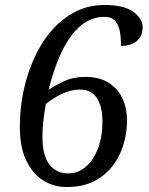

<svg xmlns="http://www.w3.org/2000/svg" viewBox="-20 -744 599 774"><path d="M248 10Q196 10 153.5 -17Q111 -44 85.5 -97.5Q60 -151 60 -232Q60 -325 83.5 -413Q107 -501 151.5 -571.5Q196 -642 259.5 -683Q323 -724 402 -724Q478 -724 516.5 -697Q555 -670 555 -634Q555 -599 532 -579Q509 -559 468 -559Q468 -589 463.5 -615.5Q459 -642 445 -659Q431 -676 400 -676Q325 -676 268.5 -601.5Q212 -527 176 -382Q199 -398 237 -416Q275 -434 323 -434Q381 -434 418.5 -410Q456 -386 474 -346.5Q492 -307 492 -259Q492 -190 465.5 -128.5Q439 -67 385 -28.5Q331 10 248 10ZM254 -45Q296 -45 327 -72.5Q358 -100 375.5 -147Q393 -194 393 -253Q393 -316 370 -349.5Q347 -383 303 -383Q264 -383 227 -364.5Q190 -346 165 -325Q158 -287 154.5 -255.5Q151 -224 151 -195Q151 -117 179 -81Q207 -45 254 -45Z"/></svg>

Font: NotoSerif-Italic
Style: Regular
Weight: 400
Italic angle: -12°
Designer: Monotype Design Team
Foundry: Monotype Imaging Inc.
Version: Version 2.007; ttfautohint (v1.8) -l 8 -r 50 -G 200 -x 14 -D